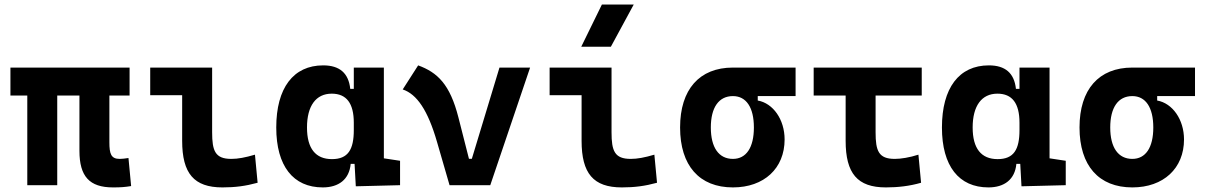

<svg xmlns="http://www.w3.org/2000/svg" viewBox="-20 -815 5313 845"><path d="M477.5 9.8C512.2 9.8 529.8 8.3 557.1 3.9L545.4 -119.6C529.3 -117.2 518.1 -115.7 506.8 -115.7C468.8 -115.7 461.4 -137.7 461.4 -189V-394.5H550.3V-517.6H25.9V-394.5H100.1V0H231.9V-394.5H329.6V-151.4C329.6 -38.6 373.5 9.8 477.5 9.8Z M959 9.8C1014.6 9.8 1060.5 3.9 1113.8 -10.7L1102.1 -134.3C1059.1 -121.6 1027.3 -115.7 998 -115.7C926.8 -115.7 913.6 -150.9 913.6 -232.9V-517.6H641.1V-396H781.7V-195.3C781.7 -51.8 833.5 9.8 959 9.8Z M1400.4 9.8C1470.2 9.8 1517.1 -24.9 1523.4 -93.8H1540.5L1545.9 4.9L1740.7 0V-107.4L1669.4 -118.2V-517.6H1537.1V-423.8H1521.5C1514.2 -493.2 1474.6 -527.3 1402.3 -527.3C1271 -527.3 1195.8 -427.7 1195.8 -253.9C1195.8 -84 1270.5 9.8 1400.4 9.8ZM1537.1 -242.7C1537.1 -157.2 1512.2 -114.7 1440.9 -114.7C1368.7 -114.7 1331.1 -161.6 1331.1 -253.9C1331.1 -349.1 1370.6 -402.8 1439.9 -402.8C1504.9 -402.8 1537.1 -360.4 1537.1 -274.9Z M1958.5 0H2137.7L2313 -517.6H2178.2L2056.6 -116.2H2043.9L1997.6 -297.9C1960.4 -444.3 1905.3 -496.1 1820.3 -527.3L1752.4 -421.4C1814.5 -400.4 1862.8 -330.6 1903.3 -190.4Z M2716.8 9.8C2772.5 9.8 2818.4 3.9 2871.6 -10.7L2859.9 -134.3C2816.9 -121.6 2785.2 -115.7 2755.9 -115.7C2684.6 -115.7 2671.4 -150.9 2671.4 -232.9V-517.6H2398.9V-396H2539.6V-195.3C2539.6 -51.8 2591.3 9.8 2716.8 9.8ZM2538.1 -609.4H2668.5L2769 -794.9H2628.9Z M3205.6 9.8C3342.8 9.8 3433.1 -74.2 3433.1 -201.2C3433.1 -289.1 3382.3 -360.8 3314.9 -372.6V-392.1H3481.4V-517.6H3205.6C3058.1 -517.6 2973.1 -421.4 2973.1 -253.9C2973.1 -85.9 3058.1 9.8 3205.6 9.8ZM3205.6 -115.7C3143.6 -115.7 3108.4 -165.5 3108.4 -253.9C3108.4 -342.3 3143.6 -392.1 3205.6 -392.1C3264.2 -392.1 3297.9 -342.3 3297.9 -253.9C3297.9 -165.5 3264.2 -115.7 3205.6 -115.7Z M3878.9 9.8C3931.6 9.8 3983.4 3.9 4033.7 -10.7L4022 -134.3C3982.4 -121.6 3944.8 -115.7 3918 -115.7C3846.7 -115.7 3833.5 -150.9 3833.5 -232.9V-394.5H4036.6V-517.6H3561V-394.5H3701.7V-195.3C3701.7 -51.8 3753.4 9.8 3878.9 9.8Z M4330.1 9.8C4399.9 9.8 4446.8 -24.9 4453.1 -93.8H4470.2L4475.6 4.9L4670.4 0V-107.4L4599.1 -118.2V-517.6H4466.8V-423.8H4451.2C4443.8 -493.2 4404.3 -527.3 4332 -527.3C4200.7 -527.3 4125.5 -427.7 4125.5 -253.9C4125.5 -84 4200.2 9.8 4330.1 9.8ZM4466.8 -242.7C4466.8 -157.2 4441.9 -114.7 4370.6 -114.7C4298.3 -114.7 4260.7 -161.6 4260.7 -253.9C4260.7 -349.1 4300.3 -402.8 4369.6 -402.8C4434.6 -402.8 4466.8 -360.4 4466.8 -274.9Z M4963.4 9.8C5100.6 9.8 5190.9 -74.2 5190.9 -201.2C5190.9 -289.1 5140.1 -360.8 5072.8 -372.6V-392.1H5239.3V-517.6H4963.4C4815.9 -517.6 4731 -421.4 4731 -253.9C4731 -85.9 4815.9 9.8 4963.4 9.8ZM4963.4 -115.7C4901.4 -115.7 4866.2 -165.5 4866.2 -253.9C4866.2 -342.3 4901.4 -392.1 4963.4 -392.1C5022 -392.1 5055.7 -342.3 5055.7 -253.9C5055.7 -165.5 5022 -115.7 4963.4 -115.7Z"/></svg>

Font: Cascadia Code
Style: Bold
Weight: 700
Monospace: yes
Designer: Aaron Bell
Foundry: Saja Typeworks
Version: Version 2404.023